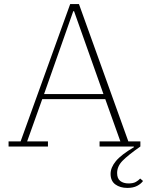

<svg xmlns="http://www.w3.org/2000/svg" viewBox="-20 -718 730 941"><path d="M604 203Q569 203 545.5 186Q522 169 522 134Q522 103 548 71.5Q574 40 637 3L635 0H468V-25H570L496 -232H187L113 -25H215V0H22V-25H81L324 -698H367L609 -25H668V0Q608 42 581 69.5Q554 97 554 130Q554 157 569.5 169Q585 181 610 181Q633 181 646 173.5Q659 166 667 157L681 169Q671 183 652 193Q633 203 604 203ZM196 -257H487L343 -663H339Z"/></svg>

Font: IBM Plex Serif ExtraLight
Style: Regular
Weight: 200
Designer: Mike Abbink, Paul van der Laan, Pieter van Rosmalen
Foundry: Bold Monday
Version: Version 2.5